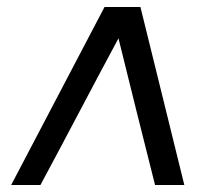

<svg xmlns="http://www.w3.org/2000/svg" viewBox="-20 -531 636 551"><path d="M383 -511H280L12 0H96C172 -141 244 -280 320 -421C355 -280 389 -141 425 0H509Z"/></svg>

Font: Chivo
Style: Italic
Weight: 400
Italic angle: -8°
Designer: Hector Gatti
Foundry: Omnibus-Type
Version: Version 1.003;PS 001.003;hotconv 1.0.70;makeotf.lib2.5.58329